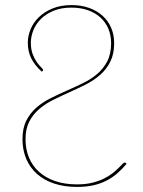

<svg xmlns="http://www.w3.org/2000/svg" viewBox="-20 -728 564 756"><path d="M144 -446Q129.5 -459.5 119.2 -472.8Q109 -486 102.5 -499.5Q96 -513 92.8 -527.8Q89.5 -542.5 89.5 -560Q89.5 -586.5 100.5 -613Q111.5 -639.5 133.2 -660.5Q155 -681.5 187.2 -694.8Q219.5 -708 261.5 -708Q299.5 -708 330.5 -697Q361.5 -686 383.5 -666.2Q405.5 -646.5 417.5 -619Q429.5 -591.5 429.5 -558Q429.5 -515.5 414.5 -485.5Q399.5 -455.5 375 -433.8Q350.5 -412 319 -396Q287.5 -380 255 -365.5Q222.5 -351 191 -335.5Q159.5 -320 135 -299.2Q110.5 -278.5 95.5 -249.8Q80.5 -221 80.5 -180Q80.5 -140.5 94 -107.8Q107.5 -75 133.5 -51.5Q159.5 -28 197.2 -15Q235 -2 283.5 -2Q316.5 -2 342.2 -8.2Q368 -14.5 388 -24.2Q408 -34 422 -45Q436 -56 446 -65.8Q456 -75.5 461.8 -81.8Q467.5 -88 470.5 -88Q473 -88 474 -87.2Q475 -86.5 476.5 -85L478.5 -83Q460.5 -61.5 441 -44.8Q421.5 -28 398.2 -16.2Q375 -4.5 346.8 1.8Q318.5 8 283.5 8Q232.5 8 192.5 -5.5Q152.5 -19 125 -43.8Q97.5 -68.5 83 -103.2Q68.5 -138 68.5 -180Q68.5 -223 83.5 -252.8Q98.5 -282.5 123 -304Q147.5 -325.5 179 -341.2Q210.5 -357 243 -371.2Q275.5 -385.5 307 -400.8Q338.5 -416 363 -437Q387.5 -458 402.5 -487Q417.5 -516 417.5 -558Q417.5 -589.5 406.5 -615.2Q395.5 -641 375 -659.5Q354.5 -678 325.8 -688Q297 -698 261 -698Q221.5 -698 191.5 -685.8Q161.5 -673.5 141.5 -653.8Q121.5 -634 111.5 -609.2Q101.5 -584.5 101.5 -559.5Q101.5 -533 109 -514Q116.5 -495 125.5 -482.5Q134.5 -470 142 -463Q149.5 -456 149.5 -453Q149.5 -449 147 -448Z"/></svg>

Font: Lato Hairline
Style: Regular
Weight: 100
Designer: Lukasz Dziedzic
Foundry: tyPoland Lukasz Dziedzic
Version: Version 2.007; 2014-02-27